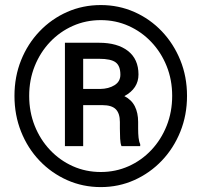

<svg xmlns="http://www.w3.org/2000/svg" viewBox="-20 -741 808 771"><path d="M384.8 10.3Q312.5 10.3 249.5 -17.8Q186.5 -45.9 138.9 -95.7Q91.3 -145.5 64.7 -212.2Q38.1 -278.8 38.1 -356Q38.1 -433.1 64.7 -499.3Q91.3 -565.4 138.9 -615.2Q186.5 -665 249.5 -692.9Q312.5 -720.7 384.8 -720.7Q456.5 -720.7 519.5 -692.9Q582.5 -665 629.9 -615.2Q677.2 -565.4 704.1 -499.3Q731 -433.1 731 -356Q731 -278.8 704.1 -212.2Q677.2 -145.5 629.6 -95.7Q582 -45.9 519.3 -17.8Q456.5 10.3 384.8 10.3ZM384.8 -50.3Q444.3 -50.3 496.3 -73.5Q548.3 -96.7 587.6 -138.4Q627 -180.2 649.2 -235.8Q671.4 -291.5 671.4 -356Q671.4 -420.4 649.2 -475.6Q627 -530.8 587.6 -572.3Q548.3 -613.8 496.3 -637Q444.3 -660.2 384.8 -660.2Q324.7 -660.2 272.5 -637Q220.2 -613.8 180.9 -572.3Q141.6 -530.8 119.4 -475.6Q97.2 -420.4 97.2 -356Q97.2 -291.5 119.4 -235.8Q141.6 -180.2 181.2 -138.4Q220.7 -96.7 272.7 -73.5Q324.7 -50.3 384.8 -50.3ZM240.7 -154.3V-569.3H377.9Q451.7 -569.3 493.9 -536.4Q536.1 -503.4 536.1 -441.9Q536.1 -385.7 479.5 -355Q508.3 -340.3 521.5 -314Q534.7 -287.6 534.7 -251.5V-224.1Q534.7 -204.1 536.4 -188.2Q538.1 -172.4 543 -162.1V-154.3H467.8Q463.4 -164.6 462.4 -184.3Q461.4 -204.1 461.4 -224.6V-251Q461.4 -285.6 445.1 -302.2Q428.7 -318.8 391.6 -318.8H314V-154.3ZM314 -383.8H382.3Q416.5 -384.3 439.9 -398.9Q463.4 -413.6 463.4 -440.9Q463.4 -476.6 444.3 -490.7Q425.3 -504.9 377.9 -504.9H314Z"/></svg>

Font: Roboto Slab SemiBold
Style: Regular
Weight: 600
Designer: Google
Version: Version 2.001; ttfautohint (v1.8.3)